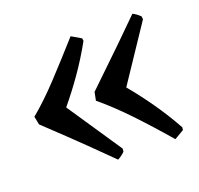

<svg xmlns="http://www.w3.org/2000/svg" viewBox="-78 -490 566 546"><g transform="rotate(-20 205.5 -216.5)"><path d="M193 -29Q166 -56 124.5 -96.5Q83 -137 16 -200L11 -225Q51 -258 94 -304Q137 -350 186 -405L215 -388L216 -380Q191 -335 163 -295Q135 -255 105 -219L216 -54L215 -45Q205 -35 193 -29ZM366 -28Q317 -85 274 -130Q231 -175 191 -208L196 -233Q263 -297 304.5 -337.5Q346 -378 373 -405Q385 -399 395 -389L396 -380L285 -214Q315 -178 343 -138Q371 -98 396 -53L395 -45Z"/></g></svg>

Font: Labrada
Style: Regular
Weight: 400
Designer: Mercedes Jáuregui
Foundry: Omnibus-Type Team
Version: Version 1.000; ttfautohint (v1.8.4.7-5d5b)